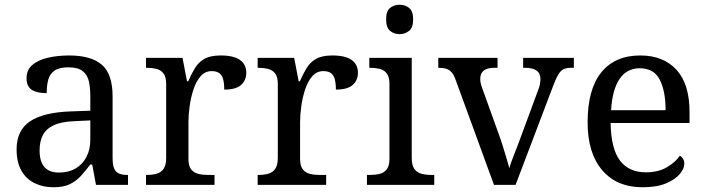

<svg xmlns="http://www.w3.org/2000/svg" viewBox="-20 -780 2979 810"><path d="M205 10Q161 10 125.5 -7.5Q90 -25 70 -60.5Q50 -96 50 -150Q50 -230 106.5 -268Q163 -306 278 -310L361 -313V-373Q361 -409 355 -436.5Q349 -464 329 -480Q309 -496 268 -496Q230 -496 210 -482Q190 -468 183.5 -443.5Q177 -419 177 -387Q135 -387 113.5 -401.5Q92 -416 92 -450Q92 -485 116.5 -506Q141 -527 182 -536.5Q223 -546 272 -546Q364 -546 409.5 -507Q455 -468 455 -373V-114Q455 -86 461 -70.5Q467 -55 481 -48.5Q495 -42 517 -42H520V0H385L369 -86H361Q340 -58 320 -36.5Q300 -15 273.5 -2.5Q247 10 205 10ZM228 -52Q269 -52 298.5 -69Q328 -86 344.5 -117.5Q361 -149 361 -191V-272L297 -269Q240 -267 207.5 -252Q175 -237 161 -210.5Q147 -184 147 -145Q147 -114 156 -93.5Q165 -73 183 -62.5Q201 -52 228 -52Z M596 0V-42H599Q622 -42 640.5 -47Q659 -52 670 -67.5Q681 -83 681 -114V-426Q681 -456 669.5 -470.5Q658 -485 639.5 -489.5Q621 -494 599 -494H596V-536H750L769 -437H774Q787 -467 802 -492Q817 -517 842 -531.5Q867 -546 911 -546Q966 -546 992.5 -527Q1019 -508 1019 -473Q1019 -442 997.5 -422Q976 -402 926 -402Q926 -430 921 -447Q916 -464 904.5 -472Q893 -480 873 -480Q845 -480 826 -458Q807 -436 796 -402Q785 -368 780 -331.5Q775 -295 775 -266V-109Q775 -80 786.5 -65.5Q798 -51 816.5 -46.5Q835 -42 857 -42H885V0Z M1067 0V-42H1070Q1093 -42 1111.5 -47Q1130 -52 1141 -67.5Q1152 -83 1152 -114V-426Q1152 -456 1140.5 -470.5Q1129 -485 1110.5 -489.5Q1092 -494 1070 -494H1067V-536H1221L1240 -437H1245Q1258 -467 1273 -492Q1288 -517 1313 -531.5Q1338 -546 1382 -546Q1437 -546 1463.5 -527Q1490 -508 1490 -473Q1490 -442 1468.5 -422Q1447 -402 1397 -402Q1397 -430 1392 -447Q1387 -464 1375.5 -472Q1364 -480 1344 -480Q1316 -480 1297 -458Q1278 -436 1267 -402Q1256 -368 1251 -331.5Q1246 -295 1246 -266V-109Q1246 -80 1257.5 -65.5Q1269 -51 1287.5 -46.5Q1306 -42 1328 -42H1356V0Z M1528 0V-42H1541Q1563 -42 1581.5 -46.5Q1600 -51 1611.5 -65.5Q1623 -80 1623 -109V-426Q1623 -456 1611.5 -470.5Q1600 -485 1581.5 -489.5Q1563 -494 1541 -494H1538V-536H1717V-114Q1717 -83 1728 -67.5Q1739 -52 1758 -47Q1777 -42 1799 -42H1812V0ZM1666 -636Q1642 -636 1625.5 -650Q1609 -664 1609 -698Q1609 -733 1625.5 -746.5Q1642 -760 1666 -760Q1689 -760 1706 -746.5Q1723 -733 1723 -698Q1723 -664 1706 -650Q1689 -636 1666 -636Z M1903 -441Q1896 -462 1886.5 -473.5Q1877 -485 1863.5 -489.5Q1850 -494 1829 -494V-536H2079V-494H2066Q2036 -494 2021 -482.5Q2006 -471 2006 -446Q2006 -438 2008 -429Q2010 -420 2014 -409L2082 -220Q2091 -196 2100 -167.5Q2109 -139 2116.5 -113.5Q2124 -88 2129 -70Q2134 -91 2150 -131Q2166 -171 2179 -207L2251 -402Q2256 -414 2258 -425.5Q2260 -437 2260 -445Q2260 -471 2243.5 -482.5Q2227 -494 2194 -494H2187V-536H2401V-494H2389Q2370 -494 2357.5 -488Q2345 -482 2335 -465Q2325 -448 2313 -416L2155 0H2064Z M2691 10Q2582 10 2520.5 -62Q2459 -134 2459 -264Q2459 -404 2517 -475Q2575 -546 2681 -546Q2778 -546 2833.5 -486Q2889 -426 2889 -307V-261H2556Q2558 -152 2595.5 -102.5Q2633 -53 2705 -53Q2757 -53 2793.5 -74.5Q2830 -96 2848 -123Q2855 -120 2861 -111Q2867 -102 2867 -89Q2867 -69 2848 -46Q2829 -23 2790 -6.5Q2751 10 2691 10ZM2788 -315Q2788 -395 2763.5 -443.5Q2739 -492 2679 -492Q2624 -492 2593.5 -446.5Q2563 -401 2558 -315Z"/></svg>

Font: Noto Serif Tamil
Style: Italic
Weight: 400
Italic angle: -12°
Designer: Indian Type Foundry, Tom Grace, and the Monotype Design Team
Foundry: Monotype Imaging Inc.
Version: Version 2.003